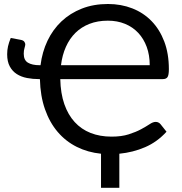

<svg xmlns="http://www.w3.org/2000/svg" viewBox="-20 -746 888 938"><path d="M711.5 -427.5Q711.5 -476.5 696.8 -516.8Q682 -557 655.2 -585.5Q628.5 -614 590.8 -629.5Q553 -645 507 -645Q457 -645 417.2 -629.5Q377.5 -614 348.8 -585.8Q320 -557.5 302 -517.2Q284 -477 278 -427.5ZM178 -427.5Q186 -492 212 -546.8Q238 -601.5 280.2 -641.5Q322.5 -681.5 379.8 -704Q437 -726.5 507.5 -726.5Q571.5 -726.5 626 -705.2Q680.5 -684 720.2 -643.2Q760 -602.5 782.5 -543.2Q805 -484 805 -408Q805 -379.5 798.5 -369.5Q792 -359.5 775 -359.5H274.5Q276 -290 294.2 -237.5Q312.5 -185 344.8 -149.8Q377 -114.5 422.5 -96.5Q468 -78.5 525 -78.5Q574 -78.5 609 -89.8Q644 -101 669 -114.5Q694 -128 710.8 -139.2Q727.5 -150.5 740.5 -150.5Q748.5 -150.5 754.5 -147.2Q760.5 -144 764.5 -139L793.5 -102.5Q748 -52.5 689 -27Q630 -1.5 563 5V171.5H473.5V5Q409 -1.5 355 -28.5Q301 -55.5 261.8 -101.5Q222.5 -147.5 199.8 -212.2Q177 -277 175 -359.5H171Q140 -359.5 111.8 -365Q83.5 -370.5 62 -384.2Q40.5 -398 27.8 -421.5Q15 -445 15 -481Q15 -501 19.2 -519.8Q23.5 -538.5 32.5 -560.5L83 -551Q94.5 -548.5 99 -541.8Q103.5 -535 103.5 -529.5Q103.5 -523.5 99.8 -511.5Q96 -499.5 96 -483.5Q96 -452 116.5 -439.8Q137 -427.5 172.5 -427.5Z"/></svg>

Font: Lato
Style: Regular
Weight: 400
Designer: Lukasz Dziedzic with Adam Twardoch and Botio Nikoltchev
Foundry: tyPoland Lukasz Dziedzic
Version: Version 2.015; 2015-08-06; http://www.latofonts.com/